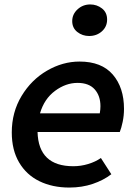

<svg xmlns="http://www.w3.org/2000/svg" viewBox="-20 -831 613 864"><path d="M33 -235Q33 -326 77 -399Q121 -472 191.5 -513Q262 -554 338 -554Q437 -554 487.5 -495.5Q538 -437 538 -341Q538 -311 532 -282.5Q526 -254 519 -237H149Q153 -83 310 -83Q344 -83 377 -93Q410 -103 434 -120L481 -47Q446 -20 397.5 -3.5Q349 13 292 13Q216 13 157.5 -15.5Q99 -44 66 -100Q33 -156 33 -235ZM305 -736Q305 -767 329 -789Q353 -811 386 -811Q416 -811 439 -793Q462 -775 462 -743Q462 -711 438.5 -690Q415 -669 381 -669Q351 -669 328 -687Q305 -705 305 -736ZM429 -321Q432 -338 432 -353Q432 -400 406 -429Q380 -458 329 -458Q276 -458 227.5 -422Q179 -386 160 -321Z"/></svg>

Font: Nebula Sans Semibold
Style: Regular
Weight: 600
Italic angle: -9°
Designer: Paul D. Hunt for Adobe (as Source Sans)
Foundry: Nebula Entertainment & Broadcasting LLC
Version: Version 1.010